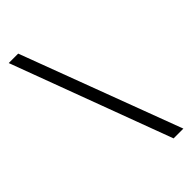

<svg xmlns="http://www.w3.org/2000/svg" viewBox="-230 -760 807 807"><g transform="rotate(-45 173.5 -357.0)"><path d="M277.8 0 11.7 -713.9H67.9L335.9 0Z"/></g></svg>

Font: Nokora Light
Style: Regular
Weight: 300
Designer: Danh Hong
Version: Version 8.000; ttfautohint (v1.8.3)